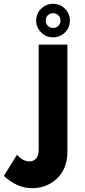

<svg xmlns="http://www.w3.org/2000/svg" viewBox="-81 -771 444 1003"><path d="M121 -538H271V22Q271 110 217 161Q164 212 86 212Q9 212 -61 148L8 37Q37 72 75 72Q94 72 108 57Q121 41 121 10ZM196 -576Q160 -576 134 -601.5Q108 -627 108 -663Q108 -700 134 -725.5Q160 -751 196 -751Q233 -751 258.5 -725.5Q284 -700 284 -663Q284 -627 258.5 -601.5Q233 -576 196 -576ZM196 -702Q180 -702 169 -691Q158 -680 158 -663Q158 -647 169 -636Q180 -625 196 -625Q213 -625 224 -636Q235 -647 235 -663Q235 -680 224 -691Q213 -702 196 -702Z"/></svg>

Font: Balans
Style: Regular
Weight: 400
Designer: Thomas Breure
Foundry: Thomas Breure
Version: Version 2.001